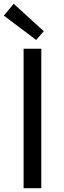

<svg xmlns="http://www.w3.org/2000/svg" viewBox="-24 -989 337 1009"><path d="M100 0H193V-733H100ZM166 -779 206 -825 48 -969 -4 -907Z"/></svg>

Font: Squished Noto Sans CJK JP Regular
Style: Regular
Weight: 400
Designer: Ryoko NISHIZUKA (kana & ideographs); Paul D. Hunt (Latin, Greek & Cyrillic); Wenlong ZHANG (bopomofo); Sandoll Communica
Foundry: Adobe Systems Incorporated
Version: Version 1.004;PS 1.004;hotconv 1.0.82;makeotf.lib2.5.63406